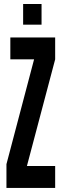

<svg xmlns="http://www.w3.org/2000/svg" viewBox="-20 -918 300 938"><path d="M11.5 0V-116L146.5 -628H30.5V-735H249.5V-628L111.5 -107H249.5V0ZM93 -797.5V-898.5H183V-797.5Z"/></svg>

Font: League Gothic SemiCondensed
Style: Regular
Weight: 400
Width: 4
Designer: The League of Moveable Type
Version: Version 2.001